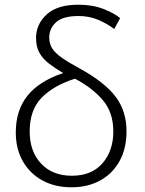

<svg xmlns="http://www.w3.org/2000/svg" viewBox="-20 -785 614 815"><path d="M284 10Q213 10 160 -19Q107 -48 77 -100.5Q47 -153 47 -223Q47 -316 96 -378Q145 -440 248 -475Q214 -495 188 -515Q162 -535 147.5 -560.5Q133 -586 133 -624Q133 -682 178 -723.5Q223 -765 313 -765Q373 -765 419 -747Q465 -729 490 -708L465 -662Q434 -685 396.5 -701Q359 -717 313 -717Q247 -717 218 -690.5Q189 -664 189 -626Q189 -600 201 -580.5Q213 -561 241 -541Q269 -521 317 -495Q423 -437 470 -375.5Q517 -314 517 -228Q517 -154 487 -100.5Q457 -47 404.5 -18.5Q352 10 284 10ZM285 -39Q369 -39 415 -92Q461 -145 461 -227Q461 -308 416 -360.5Q371 -413 298 -451Q207 -422 156.5 -370Q106 -318 106 -227Q106 -142 154.5 -90.5Q203 -39 285 -39Z"/></svg>

Font: Noto Sans Light
Style: Regular
Weight: 300
Designer: Monotype Design Team
Foundry: Monotype Imaging Inc.
Version: Version 2.007